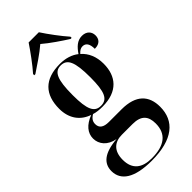

<svg xmlns="http://www.w3.org/2000/svg" viewBox="-308 -828 1130 1130"><g transform="rotate(-45 256.5 -263.5)"><path d="M86 -616V-606H95C135 -633 200 -675 241 -711C281 -676 350 -630 388 -606H397V-616C362 -655 313 -721 284 -766H199C169 -721 121 -655 86 -616ZM219 239C396 239 479 167 479 49C479 -43 428 -101 307 -101H202C158 -101 136 -117 136 -149C136 -169 144 -185 169 -200C190 -193 215 -191 240 -191C366 -191 423 -262 423 -365C423 -424 403 -471 366 -503C380 -519 392 -526 407 -526C434 -526 448 -505 448 -464C492 -464 507 -489 507 -517C507 -548 486 -572 448 -572C408 -572 382 -545 358 -510C328 -534 287 -547 240 -547C111 -547 50 -481 50 -362C50 -281 92 -226 158 -204C97 -181 67 -143 67 -98C67 -51 100 -9 163 2C55 10 8 50 8 114C8 192 76 239 219 239ZM237 -201C183 -201 163 -243 163 -363C163 -492 184 -537 236 -537C290 -537 311 -494 311 -364C311 -243 291 -201 237 -201ZM230 229C150 229 102 194 102 114C102 39 143 6 203 6H292C363 6 391 39 391 100C391 187 335 229 230 229Z"/></g></svg>

Font: Noto Serif Display SemiCondensed SemiBold
Style: Regular
Weight: 600
Width: 4
Designer: Monotype Design Team
Foundry: Monotype Imaging Inc.
Version: Version 2.009